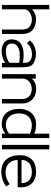

<svg xmlns="http://www.w3.org/2000/svg" viewBox="1026 -1766 749 2840"><g transform="rotate(90 1400.0 -345.5)"><path d="M482 0H416V-301Q416 -375 374 -409Q332 -443 265 -443Q228 -443 194.5 -428Q161 -413 139.5 -389Q118 -365 118 -340V0H52V-700H118V-443Q146 -477 189 -491Q232 -505 268 -505Q368 -502 425 -451Q482 -400 482 -301Z M730 5Q684 4 646 -12Q608 -28 585 -61Q562 -94 562 -143Q562 -220 606 -263Q650 -306 728 -317Q806 -328 908 -310V-348Q908 -387 884.5 -409.5Q861 -432 824.5 -440Q788 -448 747.5 -442Q707 -436 672.5 -417Q638 -398 620 -368L577 -413Q607 -450 648.5 -472Q690 -494 736 -500.5Q782 -507 825.5 -500Q869 -493 903 -473Q942 -453 956.5 -420Q971 -387 973 -343.5Q975 -300 976 -249L975 0H909V-47Q871 -21 823.5 -8Q776 5 730 5ZM908 -111V-257Q826 -268 761.5 -262Q697 -256 660.5 -227Q624 -198 624 -143Q624 -108 644.5 -88Q665 -68 697.5 -61.5Q730 -55 768.5 -59Q807 -63 844 -76.5Q881 -90 908 -111Z M1510 0H1444V-298Q1444 -349 1422.5 -380.5Q1401 -412 1366.5 -427Q1332 -442 1293 -442Q1256 -442 1221 -425.5Q1186 -409 1164 -377Q1142 -345 1142 -298V0H1076V-500H1142V-440Q1167 -474 1208 -490.5Q1249 -507 1295 -506Q1352 -506 1401 -483Q1450 -460 1480 -414Q1510 -368 1510 -298Z M1795 2Q1696 -4 1643 -74Q1590 -144 1590 -253Q1590 -328 1617 -384.5Q1644 -441 1695.5 -473Q1747 -505 1819 -505Q1850 -505 1882 -501.5Q1914 -498 1957 -478V-700H2022V0H1957V-49Q1928 -28 1887.5 -11Q1847 6 1795 2ZM1957 -105V-415Q1878 -448 1809.5 -441Q1741 -434 1699 -387Q1657 -340 1657 -253Q1657 -186 1683 -140Q1709 -94 1752.5 -73.5Q1796 -53 1849 -60Q1902 -67 1957 -105Z M2188 0H2122V-700H2188Z M2748 -233H2346Q2347 -162 2381 -119Q2415 -76 2468.5 -61.5Q2522 -47 2584 -60Q2646 -73 2703 -115L2737 -63Q2690 -27 2638 -10Q2586 7 2533 9Q2409 13 2342 -60Q2275 -133 2275 -263Q2275 -375 2337 -440Q2399 -505 2520 -505Q2597 -505 2652.5 -473Q2708 -441 2734 -378Q2746 -349 2749 -312Q2752 -275 2748 -233ZM2522 -443Q2475 -443 2435 -427Q2395 -411 2370.5 -377.5Q2346 -344 2346 -290H2688Q2688 -366 2643 -404.5Q2598 -443 2522 -443Z"/></g></svg>

Font: Kulim Park Light
Style: Regular
Weight: 300
Designer: Noponies / Dale Sattler
Foundry: Noponies
Version: Version 1.000; ttfautohint (v1.8.3)